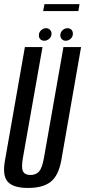

<svg xmlns="http://www.w3.org/2000/svg" viewBox="-31 -902 411 926"><path d="M104 4.5Q175.5 4.5 213.2 -25Q251 -54.5 264.5 -128L360 -675H275L181 -140.5Q172.5 -92 157.5 -75Q142.5 -58 115.5 -58Q89.5 -58 80.2 -75Q71 -92 79.5 -140.5L174 -675H89L-7 -128Q-20.5 -54.5 6.8 -25Q34 4.5 104 4.5ZM182.5 -705.5Q195.5 -705.5 206.5 -715.2Q217.5 -725 217.5 -739.5Q217.5 -751 209.8 -758.5Q202 -766 191.5 -766Q178 -766 167.2 -756Q156.5 -746 156.5 -732Q156.5 -720 163.5 -712.8Q170.5 -705.5 182.5 -705.5ZM285.5 -705.5Q299.5 -705.5 310 -715.2Q320.5 -725 320.5 -739.5Q320.5 -751 313.5 -758.5Q306.5 -766 294.5 -766Q281 -766 270.5 -756Q260 -746 260 -732Q260 -720 267.5 -712.8Q275 -705.5 285.5 -705.5ZM177 -848.5H347L352.5 -882H183.5Z"/></svg>

Font: Anybody ExtraCondensed
Style: Italic
Weight: 400
Width: 2
Italic angle: -10°
Version: Version 1.113;gftools[0.9.25]